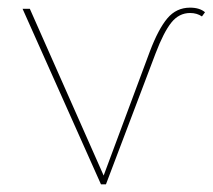

<svg xmlns="http://www.w3.org/2000/svg" viewBox="-20 -482 556 502"><path d="M516 -450 508 -439Q495 -448 477 -448Q448 -448 428 -423Q408 -398 387 -343L257 0H244L39 -459H58L251 -23L372 -348Q394 -406 417.5 -434Q441 -462 477 -462Q502 -462 516 -450Z"/></svg>

Font: Ysabeau SC Thin
Style: Regular
Weight: 200
Designer: Christian Thalmann (Catharsis Fonts)
Version: Version 0.003